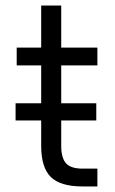

<svg xmlns="http://www.w3.org/2000/svg" viewBox="-20 -670 412 690"><path d="M200 -435V-299H326V-237H200V-146Q200 -102 217.5 -83Q235 -64 276 -64H330V0H276Q197 0 162.5 -34Q128 -68 128 -146V-237H36V-299H128V-435H40V-499H128V-650H200V-499H330V-435Z"/></svg>

Font: Stavian Regular
Style: Regular
Weight: 400
Version: Version 1.000; ttfautohint (v1.6)